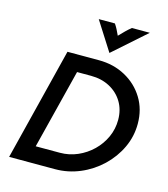

<svg xmlns="http://www.w3.org/2000/svg" viewBox="-122 -934 903 1029"><g transform="rotate(15 330.0 -419.0)"><path d="M25 0 181.2 -625H355.6Q437.5 -625 503.1 -589.2Q568.8 -553.5 606.9 -491.3Q645.1 -429.2 645.1 -349.3Q645.1 -279.2 615.6 -216.3Q586.1 -153.5 534.7 -104.5Q483.3 -55.6 417.4 -27.8Q351.4 0 279.9 0ZM147.9 -91.7H281.9Q333.3 -91.7 379.5 -111.8Q425.7 -131.9 461.5 -166.7Q497.2 -201.4 517.7 -246.5Q538.2 -291.7 538.2 -342.4Q538.2 -398.6 512.2 -441.7Q486.1 -484.7 440.6 -509Q395.1 -533.3 336.8 -533.3H259ZM400 -677.1 297.9 -837.5H387.5Q396.5 -824.3 403.8 -810.1Q411.1 -795.8 419.4 -777.8Q436.8 -795.8 451 -810.1Q465.3 -824.3 481.9 -837.5H581.2Z"/></g></svg>

Font: Afacad Medium
Style: Italic
Weight: 500
Italic angle: -14°
Designer: Kristian Moeller
Foundry: Dicotype
Version: Version 1.000; ttfautohint (v1.8.4.7-5d5b)